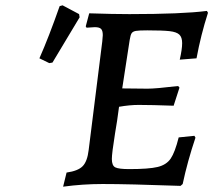

<svg xmlns="http://www.w3.org/2000/svg" viewBox="-20 -691 811 721"><path d="M465 -56Q539 -56 572 -64Q605 -72 621 -95.5Q637 -119 651 -175L710 -181L714 -174Q684 -85 666 0L658 7Q462 0 365 0Q291 0 217 10L230 -43Q273 -49 290.5 -67Q308 -85 313 -128L364 -535Q366 -553 366 -559Q366 -576 359.5 -582.5Q353 -589 336 -589L305 -587L302 -592L315 -641Q405 -638 466 -638Q664 -638 757 -650L761 -643Q734 -559 718 -472L655 -467Q664 -506 664 -529Q664 -551 653.5 -561Q643 -571 617 -574Q591 -577 533 -577Q502 -577 490.5 -575Q479 -573 474.5 -566.5Q470 -560 467 -541L439 -359L534 -358Q565 -358 649 -368L654 -362L632 -294Q549 -297 501 -297Q467 -297 427 -290Q420 -235 412 -190Q400 -115 400 -94Q400 -69 413 -62.5Q426 -56 465 -56ZM177 -456 165 -454 128 -472Q163 -551 204 -668L215 -671L277 -638L279 -626Z"/></svg>

Font: Alegreya Medium
Style: Italic
Weight: 500
Italic angle: -7°
Designer: Juan Pablo del Peral
Foundry: Huerta Tipografica
Version: Version 2.008; ttfautohint (v1.8)